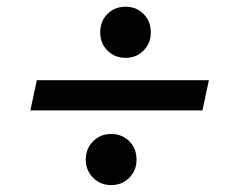

<svg xmlns="http://www.w3.org/2000/svg" viewBox="-20 -614 674 565"><path d="M307.1 -69.3Q275.4 -69.3 253.9 -91.1Q232.4 -112.8 232.4 -144Q232.4 -176.8 253.9 -198.2Q275.4 -219.7 307.1 -219.7Q339.4 -219.7 360.6 -198.2Q381.8 -176.8 381.8 -144Q381.8 -112.8 360.6 -91.1Q339.4 -69.3 307.1 -69.3ZM349.6 -443.8Q317.4 -443.8 296.1 -465.3Q274.9 -486.8 274.9 -518.6Q274.9 -551.3 296.1 -572.8Q317.4 -594.2 349.6 -594.2Q381.3 -594.2 402.6 -572.8Q423.8 -551.3 423.8 -518.6Q423.8 -486.8 402.6 -465.3Q381.3 -443.8 349.6 -443.8ZM69.3 -289.1 88.4 -377.9H594.7L575.7 -289.1Z"/></svg>

Font: Schibsted Grotesk Medium
Style: Italic
Weight: 500
Italic angle: -12°
Designer: Bakken & Baeck AS, Henrik Kongsvoll
Foundry: Schibsted ASA
Version: Version 1.100;gftools[0.9.25]